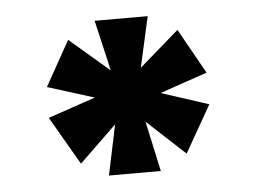

<svg xmlns="http://www.w3.org/2000/svg" viewBox="-37 -787 623 472"><g transform="rotate(-5 274.0 -551.0)"><path d="M343 -742H212L241 -617L143 -701L81 -590L196 -554L79 -514L148 -395L240 -484L214 -360H342L315 -484L409 -397L475 -513L358 -551L475 -591L413 -702L315 -617Z"/></g></svg>

Font: SVN-Poppins ExtraBold
Style: Regular
Weight: 800
Designer: Ninad Kale (Devanagari), Jonny Pinhorn (Latin)
Foundry: Indian Type Foundry
Version: Version 3.002 2017; ttfautohint (v1.8.3)